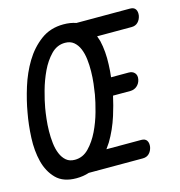

<svg xmlns="http://www.w3.org/2000/svg" viewBox="-137 -838 889 947"><g transform="rotate(-15 307.5 -365.0)"><path d="M138 10Q71 10 35 -26.5Q-1 -63 -15 -118.5Q-29 -174 -26 -240Q-23 -306 -12 -365Q-2 -424 18.5 -490Q39 -556 72.5 -611.5Q106 -667 155 -703.5Q204 -740 271 -740Q307 -740 335 -730H609Q629 -730 637 -717.5Q645 -705 642 -685Q638 -665 625.5 -652.5Q613 -640 593 -640H417Q422 -627 426 -613Q439 -557 436 -491Q435 -458 431 -427H521Q541 -427 551.5 -414.5Q562 -402 558 -382Q554 -362 539.5 -349.5Q525 -337 505 -337H417Q407 -291 391 -240Q370 -174 337 -119Q327 -104 317 -90H495Q515 -90 523 -77.5Q531 -65 528 -45Q524 -25 511.5 -12.5Q499 0 479 0H203Q173 10 138 10ZM154 -80Q195 -80 225.5 -111.5Q256 -143 277.5 -187.5Q299 -232 312.5 -281Q326 -330 332 -365Q336 -389 339.5 -419Q343 -449 343.5 -481Q344 -513 340.5 -543Q337 -573 327 -597Q317 -621 299.5 -635.5Q282 -650 255 -650Q214 -650 183.5 -618.5Q153 -587 132 -542.5Q111 -498 97.5 -449Q84 -400 78 -365Q74 -342 70.5 -311.5Q67 -281 66.5 -249.5Q66 -218 69.5 -187.5Q73 -157 83 -133Q93 -109 110 -94.5Q127 -80 154 -80Z"/></g></svg>

Font: Maple Mono Normal NL
Style: Italic
Weight: 400
Italic angle: -10°
Monospace: yes
Designer: subframe7536
Version: Version 7.000